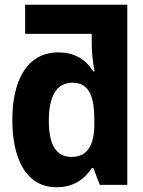

<svg xmlns="http://www.w3.org/2000/svg" viewBox="-20 -780 603 810"><path d="M219 10C280 10 332 -16 367 -71H374L401 0H517V-760H367H86V-637H367V-595C367 -557 371 -522 379 -479H373C339 -534 288 -559 227 -559C92 -559 32 -438 32 -274C32 -117 86 10 219 10ZM282 -118C219 -118 186 -165 186 -271C186 -374 218 -431 286 -431C358 -431 378 -370 378 -272V-256C378 -167 348 -118 282 -118Z"/></svg>

Font: Noto Sans Mono SemiCondensed ExtraBold
Style: Regular
Weight: 800
Width: 4
Designer: Monotype Design Team
Foundry: Monotype Imaging Inc.
Version: Version 2.014